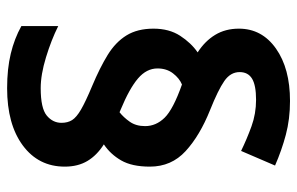

<svg xmlns="http://www.w3.org/2000/svg" viewBox="-164 -640 815 526"><g transform="rotate(90 243.0 -377.5)"><path d="M59 -391Q59 -434 78.5 -464Q98 -494 124 -512Q93 -532 76 -560Q59 -588 59 -625Q59 -688 113.5 -726.5Q168 -765 257 -765Q307 -765 350 -753.5Q393 -742 434 -724L394 -631Q361 -647 326.5 -659.5Q292 -672 254 -672Q214 -672 196 -661Q178 -650 178 -627Q178 -602 202.5 -585Q227 -568 282 -546Q352 -518 394.5 -479Q437 -440 437 -381Q437 -332 420 -302.5Q403 -273 376 -255Q406 -236 421.5 -210Q437 -184 437 -148Q437 -76 379 -33Q321 10 222 10Q169 10 127.5 0Q86 -10 52 -29V-130Q90 -111 137.5 -96.5Q185 -82 222 -82Q277 -82 297 -98.5Q317 -115 317 -139Q317 -156 309.5 -168Q302 -180 280.5 -192.5Q259 -205 216 -223Q166 -244 131 -265.5Q96 -287 77.5 -317Q59 -347 59 -391ZM168 -402Q168 -372 195.5 -348.5Q223 -325 281 -301L288 -298Q302 -309 314 -326Q326 -343 326 -368Q326 -398 303 -421.5Q280 -445 212 -469Q195 -462 181.5 -444.5Q168 -427 168 -402Z"/></g></svg>

Font: Noto Sans Vithkuqi
Style: Bold
Weight: 700
Version: Version 1.001; ttfautohint (v1.8.4.7-5d5b)